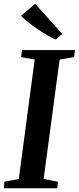

<svg xmlns="http://www.w3.org/2000/svg" viewBox="-28 -1012 422 1032"><path d="M-7.5 0 -4 -35.5 73 -50 158.5 -692 85.5 -705 90.5 -743H375L370.5 -705L292.5 -692L206.5 -50L283 -35.5L280 0ZM271.5 -799.5Q251 -808.5 225 -823.5Q199 -838.5 172.8 -856.2Q146.5 -874 123.5 -892.5Q100.5 -911 85 -927L161 -991.5L306.5 -829.5Z"/></svg>

Font: Merriweather 60pt SemiBold
Style: Italic
Weight: 600
Italic angle: -7.8°
Version: Version 2.101